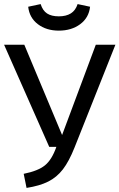

<svg xmlns="http://www.w3.org/2000/svg" viewBox="-20 -908 585 940"><path d="M345 -186Q318 -118 288 -79Q258 -40 216 -19Q174 2 110 12L96 -57Q166 -71 200 -98.5Q234 -126 256 -189H221L0 -689H99L284 -247L449 -689H545ZM118 -875 179 -888Q189 -856 210.5 -842Q232 -828 268 -828Q304 -828 327 -842.5Q350 -857 360 -888L421 -875Q415 -821 372.5 -789.5Q330 -758 268 -758Q207 -758 165.5 -789.5Q124 -821 118 -875Z"/></svg>

Font: FiraGO
Style: Regular
Weight: 400
Designer: bBox Type
Foundry: bBox Type GmbH
Version: Version 1.001;April 20, 2020;FontCreator 12.0.0.2555 64-bit